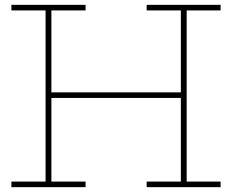

<svg xmlns="http://www.w3.org/2000/svg" viewBox="-20 -772 957 792"><path d="M734 -391V-368H181V-391ZM27 -729V-752H333V-729H192V-23H333V0H27V-23H168V-729ZM585 -729V-752H890V-729H750V-23H890V0H585V-23H726V-729Z"/></svg>

Font: Hepta Slab ExtraLight ExtraLight
Style: Regular
Weight: 250
Version: Version 1.102